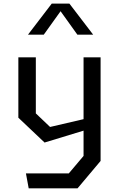

<svg xmlns="http://www.w3.org/2000/svg" viewBox="-20 -826 660 1046"><path d="M121.3 118.8H354.7L435.2 23.5V-137.7V-158.8V-513.7H528V50.8L402.5 200H136.3ZM80 -184.7V-513.7H175.2V-208.2L252.8 -134.3L487.7 -189V-130.2L222.8 -49.5ZM261.8 -806.2H358.2L487.5 -637.2H401.5L295 -785.8H325L218.5 -637.2H132.5Z"/></svg>

Font: Monaspace Krypton Var ExLight
Style: Regular
Weight: 200
Designer: Riley Cran and the Lettermatic Team
Version: Version 1.200 (Monaspace Krypton Var)